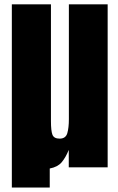

<svg xmlns="http://www.w3.org/2000/svg" viewBox="-20 -752 530 863"><path d="M33.2 90.8V-732.4H209V-207.5Q209 -163.6 215.8 -146.2Q222.7 -128.9 248 -128.9Q275.4 -128.9 282.5 -153.3Q289.6 -177.7 289.6 -216.3V-732.4H463.9V0H289.1V-78.1Q274.9 -43.5 257.1 -22.5Q239.3 -1.5 203.6 5.4V90.8Z"/></svg>

Font: Anton SC
Style: Regular
Weight: 400
Designer: Vernon Adams
Foundry: Vernon Adams
Version: Version 2.116; ttfautohint (v1.8.4.7-5d5b)